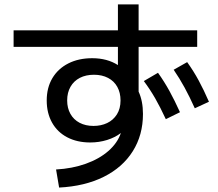

<svg xmlns="http://www.w3.org/2000/svg" viewBox="-20 -803 978 861"><path d="M522 -206.5Q496.1 -186.5 460.2 -175.3Q424.3 -164.1 384.8 -164.1Q325.7 -164.1 281.5 -187.3Q237.3 -210.4 213.4 -253.2Q189.5 -295.9 189.5 -352.5Q189.5 -409.7 214.8 -452.4Q240.2 -495.1 286.4 -518.6Q332.5 -542 393.6 -542Q460.4 -542 508.8 -511.2V-592.8H41V-667H508.8V-783.2H601.6V-667H864.3V-592.8H601.6V-392.1Q621.1 -349.6 621.1 -292Q621.1 -197.3 575.4 -124.8Q529.8 -52.2 445.1 -10Q360.4 32.2 245.1 38.1L231.4 -43Q303.7 -46.9 364.5 -68.6Q425.3 -90.3 466.1 -126Q506.8 -161.6 522 -206.5ZM520.5 -352.5Q520.5 -387.2 506.1 -413.3Q491.7 -439.5 464.6 -453.6Q437.5 -467.8 401.4 -467.8Q365.2 -467.8 338.1 -453.9Q311 -439.9 296.1 -413.8Q281.2 -387.7 281.2 -352.5Q281.2 -318.4 295.7 -292.5Q310.1 -266.6 336.9 -252.4Q363.8 -238.3 399.4 -238.3Q433.1 -238.3 460.4 -251.2Q487.8 -264.2 504.2 -290Q520.5 -315.9 520.5 -352.5ZM758.8 -490.2 819.3 -524.4Q848.1 -484.4 870.8 -442.4Q893.6 -400.4 917 -346.7L853.5 -317.4Q830.1 -369.6 807.6 -410.6Q785.2 -451.7 758.8 -490.2ZM625 -439.5 688.5 -476.6Q716.8 -437 740 -394.8Q763.2 -352.5 787.1 -299.8L723.6 -268.6Q698.7 -322.3 675.8 -362.3Q652.8 -402.3 625 -439.5Z"/></svg>

Font: Pretendard JP Medium
Style: Regular
Weight: 500
Designer: Base glyphs from Inter by Rasmus Andersson; Hangeul glyphs from Noto Sans CJK(Source Han Sans) by Jang Soo-young and Kan
Foundry: Kil Hyung-jin
Version: Version 1.309